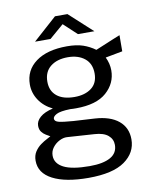

<svg xmlns="http://www.w3.org/2000/svg" viewBox="-93 -761 808 1002"><g transform="rotate(-10 311.0 -259.5)"><path d="M295 171Q173.5 171 105.5 135.8Q37.5 100.5 37.5 35Q37.5 7 50.5 -12.8Q63.5 -32.5 81.5 -45.5Q99.5 -58.5 115 -66.2Q130.5 -74 135.5 -77.5Q126.5 -82.5 113.8 -90Q101 -97.5 91.5 -110Q82 -122.5 82 -142.5Q82 -167 105 -187.2Q128 -207.5 173.5 -218Q127.5 -240.5 102.2 -278.8Q77 -317 77 -361.5Q77 -437 136.8 -481Q196.5 -525 302 -525Q352.5 -525 386.8 -513.2Q421 -501.5 450.5 -480Q461.5 -484.5 487.8 -495.5Q514 -506.5 541.2 -517.8Q568.5 -529 582.5 -534.5L582 -449L491.5 -432Q508.5 -397 508.5 -361.5Q508.5 -293 455 -245.5Q401.5 -198 293 -198Q287 -198 277.8 -198.2Q268.5 -198.5 262 -199Q209 -197.5 189.2 -187Q169.5 -176.5 169.5 -164.5Q169.5 -150 191.8 -144.5Q214 -139 268 -135Q287.5 -134 316.2 -132.2Q345 -130.5 380.5 -128.5Q461.5 -123.5 505.5 -87Q549.5 -50.5 549.5 11.5Q549.5 82 486.8 126.5Q424 171 295 171ZM296 -257.5Q351.5 -257.5 385.8 -283.5Q420 -309.5 420 -360.5Q420 -412.5 385.8 -440.2Q351.5 -468 296 -468Q239 -468 204.2 -440.2Q169.5 -412.5 169.5 -360.5Q169.5 -311.5 202.5 -284.5Q235.5 -257.5 296 -257.5ZM311.5 111.5Q383 111.5 421.2 90Q459.5 68.5 459.5 25Q459.5 -5.5 436 -25.5Q412.5 -45.5 365 -48.5L220 -58Q200.5 -59 179.5 -48.2Q158.5 -37.5 144 -18.5Q129.5 0.5 129.5 24.5Q129.5 66 173.8 88.8Q218 111.5 311.5 111.5ZM370 -577.5 300 -642.5 224.5 -577.5H142.5L268 -690H334L457 -577.5Z"/></g></svg>

Font: Public Sans
Style: Regular
Weight: 400
Designer: The Public Sans project authors (U.S. Web Design System). Libre Franklin designed by Pablo Impallari and Rodrigo Fuenzal
Version: Version 1.008; ttfautohint (v1.8.1) -l 8 -r 50 -G 200 -x 14 